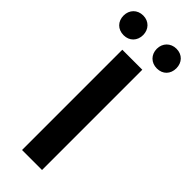

<svg xmlns="http://www.w3.org/2000/svg" viewBox="-317 -936 964 964"><g transform="rotate(45 164.5 -454.0)"><path d="M47 -768C88 -768 116 -797 116 -838C116 -878 88 -908 47 -908C5 -908 -23 -878 -23 -838C-23 -797 5 -768 47 -768ZM283 -768C325 -768 352 -797 352 -838C352 -878 325 -908 283 -908C242 -908 213 -878 213 -838C213 -797 242 -768 283 -768ZM236 -712H94V0H236Z"/></g></svg>

Font: Spoqa Han Sans Neo Bold
Style: Bold
Weight: 700
Designer: [Spoqa Han Sans Neo] Dong-huui Kim  Younghwa Kang  Yujin Lee  [Noto Sans] Ryoko NISHIZUKA  (kana & ideographs); Paul D. 
Foundry: Spoqa (http://www.spoqa-han-sans.com)
Version: Version 1.100;hotconv 1.0.109;makeotfexe 2.5.65596